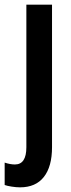

<svg xmlns="http://www.w3.org/2000/svg" viewBox="-50 -563 306 823"><path d="M36 240Q20 240 0.5 237Q-19 234 -30 230V134Q-6 142 14 142Q63 142 63 68V-543H173V68Q173 151 138 195.5Q103 240 36 240Z"/></svg>

Font: Noto Sans Gurmukhi ExtraCondensed SemiBold
Style: Regular
Weight: 600
Width: 2
Designer: Jelle Bosma - Monotype Design Team
Foundry: Monotype Imaging Inc.
Version: Version 2.004; ttfautohint (v1.8.4.7-5d5b)